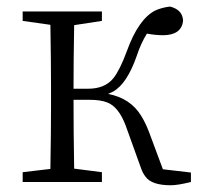

<svg xmlns="http://www.w3.org/2000/svg" viewBox="-20 -545 612 575"><path d="M467.8 -38.1 551.8 -28.3V0Q512.7 9.8 491.2 9.8Q434.6 9.8 416 -15.6Q407.2 -26.4 401.4 -43.9L356.4 -168.9Q335 -225.6 300.8 -238.3Q281.2 -246.1 248 -246.1H200.2Q200.2 -149.4 202.1 -40L285.2 -29.3V0H47.9V-29.3L130.9 -39.1Q132.8 -150.4 132.8 -226.6V-284.2Q132.8 -361.3 130.9 -470.7L47.9 -482.4V-510.7H285.2V-482.4L202.1 -469.7Q200.2 -362.3 200.2 -279.3H244.1Q293.9 -279.3 319.3 -310.5Q338.9 -335 359.4 -390.6Q394.5 -488.3 445.3 -513.7Q464.8 -522.5 489.3 -525.4Q527.3 -515.6 528.3 -482.4Q523.4 -440.4 469.7 -439.5Q445.3 -439.5 419.9 -444.3Q401.4 -414.1 389.6 -377.9Q360.4 -293.9 318.4 -270.5Q310.5 -266.6 303.7 -263.7Q371.1 -251 403.3 -197.3Q416 -176.8 426.8 -148.4Z"/></svg>

Font: GenYoMin JP Light
Style: Regular
Weight: 300
Version: Version 1.001;PS 1;hotconv 16.6.51;makeotf.lib2.5.65220 DEVE